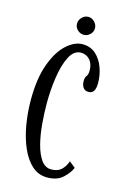

<svg xmlns="http://www.w3.org/2000/svg" viewBox="-103 -688 496 749"><g transform="rotate(15 144.5 -313.5)"><path d="M164.5 10Q129.5 10 103.2 -13.5Q77 -37 59.8 -76.8Q42.5 -116.5 34 -165.8Q25.5 -215 25.5 -266.5Q25.5 -352.5 46.5 -410.5Q67.5 -468.5 99.8 -498.2Q132 -528 165 -528Q197 -528 218.5 -508.8Q240 -489.5 251 -459.2Q262 -429 262 -396.5Q262 -354 234.5 -354Q220.5 -354 213 -364Q205.5 -374 205.5 -390Q205.5 -405.5 211.5 -412.2Q217.5 -419 217.5 -436.5Q217.5 -463 203.2 -478.8Q189 -494.5 167.5 -494.5Q139 -494.5 121.8 -461Q104.5 -427.5 96.8 -375.8Q89 -324 89 -269.5Q89 -228.5 92.8 -185.5Q96.5 -142.5 106 -106Q115.5 -69.5 131.5 -47Q147.5 -24.5 172 -24.5Q198 -24.5 212.5 -38Q227 -51.5 235 -74L259.5 -54Q251 -33 228 -11.5Q205 10 164.5 10ZM159 -564.5Q144.5 -564.5 133.5 -575Q122.5 -585.5 122.5 -600Q122.5 -614.5 133.5 -625.8Q144.5 -637 159 -637Q173 -637 184 -625.8Q195 -614.5 195 -600Q195 -585.5 184 -575Q173 -564.5 159 -564.5Z"/></g></svg>

Font: Imbue 10pt Light
Style: Regular
Weight: 300
Designer: Tyler Finck
Foundry: Etcetera Type Company
Version: Version 1.102; ttfautohint (v1.8.3)